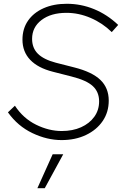

<svg xmlns="http://www.w3.org/2000/svg" viewBox="-20 -731 646 1017"><path d="M306 11Q229 11 151.5 -26Q74 -63 22 -136L59 -171Q103 -104 171 -70.5Q239 -37 307 -37Q365 -37 409.5 -57Q454 -77 479.5 -112.5Q505 -148 505 -194Q505 -244 471.5 -275Q438 -306 358 -326L260 -351Q181 -371 140 -414Q99 -457 99 -521Q99 -579 128.5 -621.5Q158 -664 211 -687.5Q264 -711 334 -711Q409 -711 478.5 -682.5Q548 -654 606 -599L572 -561Q523 -609 460 -636Q397 -663 332 -663Q250 -663 200 -625Q150 -587 150 -525Q150 -477 180.5 -446.5Q211 -416 275 -399L373 -374Q468 -350 512 -307.5Q556 -265 556 -198Q556 -137 524 -90Q492 -43 435.5 -16Q379 11 306 11ZM178 266 259 86H315L217 266Z"/></svg>

Font: Red Hat Text VF
Style: Italic
Weight: 300
Italic angle: -12°
Designer: Pentagram, MCKL
Foundry: Pentagram, MCKL
Version: Version 1.023